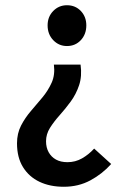

<svg xmlns="http://www.w3.org/2000/svg" viewBox="-20 -523 484 734"><path d="M224 191Q171 191 131 172Q91 153 68 116Q45 79 45 25Q45 -13 60.5 -43Q76 -73 98.5 -99Q121 -125 142.5 -151Q164 -177 177.5 -207Q191 -237 186 -276H288Q294 -232 282.5 -197.5Q271 -163 250.5 -135Q230 -107 208 -82.5Q186 -58 171 -34Q156 -10 156 17Q156 41 166 59Q176 77 194 87Q212 97 238 97Q268 97 293.5 82.5Q319 68 340 45L405 104Q371 142 325.5 166.5Q280 191 224 191ZM236 -347Q205 -347 183.5 -369.5Q162 -392 162 -426Q162 -459 183.5 -481Q205 -503 236 -503Q268 -503 289 -481Q310 -459 310 -426Q310 -392 289 -369.5Q268 -347 236 -347Z"/></svg>

Font: Source Sans 3 SemiBold
Style: Regular
Weight: 600
Designer: Paul D. Hunt
Foundry: Adobe
Version: Version 3.046;hotconv 1.0.118;makeotfexe 2.5.65603